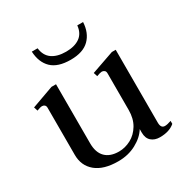

<svg xmlns="http://www.w3.org/2000/svg" viewBox="-157 -805 919 947"><g transform="rotate(-30 302.0 -331.0)"><path d="M150 -672H183Q188 -629 217.5 -608Q247 -587 297 -587Q346 -587 375.5 -608Q405 -629 409 -672H442Q439 -612 403.5 -576.5Q368 -541 297 -541Q224 -541 188.5 -575.5Q153 -610 150 -672ZM572 -34V-17Q541 10 487 10Q457 10 438.5 -6.5Q420 -23 420 -55V-75Q398 -39 352.5 -14.5Q307 10 250 10Q167 10 123 -26.5Q79 -63 79 -125V-393Q79 -404 73 -409Q67 -414 59 -414Q49 -414 29 -406L22 -428L147 -473H173V-137Q173 -84 200 -57Q227 -30 277 -30Q312 -30 345 -47.5Q378 -65 399 -100Q420 -135 420 -184V-393Q420 -404 413.5 -409Q407 -414 399 -414Q391 -414 369 -406L362 -428L491 -473H513V-58Q513 -26 536 -26Q550 -26 572 -34Z"/></g></svg>

Font: TavirajRegular
Style: Regular
Weight: 400
Designer: Katatrad Team
Foundry: CadsonDemak
Version: Version 1.001